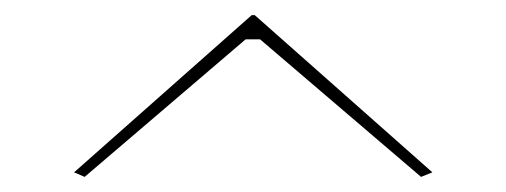

<svg xmlns="http://www.w3.org/2000/svg" viewBox="-20 -728 669 254"><path d="M552 -500 537 -494 324 -676H305L92 -494L78 -500L313 -708H317Z"/></svg>

Font: Kalnia Expanded ExtraLight
Style: Regular
Weight: 250
Width: 7
Designer: Frida Medrano
Foundry: Frida Medrano
Version: Version 1.105